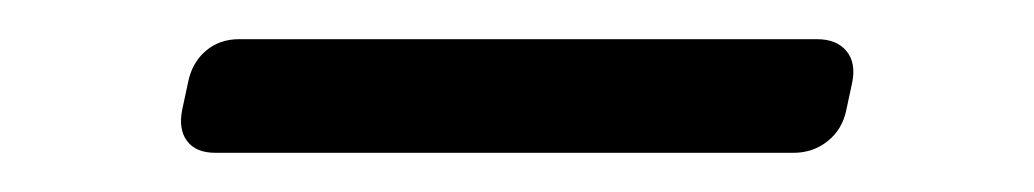

<svg xmlns="http://www.w3.org/2000/svg" viewBox="-20 -349 528 98"><path d="M90 -271Q80 -271 75.5 -277Q71 -283 73 -293L76 -307Q78 -317 85 -323Q92 -329 102 -329H397Q407 -329 412 -323Q417 -317 415 -307L412 -293Q410 -283 402.5 -277Q395 -271 385 -271Z"/></svg>

Font: Rubik Light
Style: Italic
Weight: 300
Italic angle: -12°
Designer: Hubert and Fischer
Foundry: Hubert and Fischer
Version: Version 2.300;gftools[0.9.30]